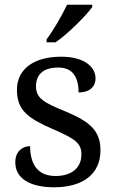

<svg xmlns="http://www.w3.org/2000/svg" viewBox="-20 -786 491 816"><path d="M178 -619V-606H216C269 -642 347 -721 372 -756V-766H265C244 -721 207 -657 178 -619ZM210 10C328 10 407 -43 407 -147C407 -231 362 -269 257 -313C168 -349 133 -368 133 -419C133 -466 160 -499 228 -499C287 -499 314 -460 314 -393C360 -393 386 -417 386 -453C386 -503 336 -545 240 -545C127 -545 52 -495 52 -404C52 -317 100 -283 203 -238C300 -196 326 -178 326 -129C326 -75 287 -38 216 -38C135 -38 108 -95 108 -165C84 -165 45 -150 45 -96C45 -26 110 10 210 10Z"/></svg>

Font: Noto Nastaliq Urdu
Style: Regular
Weight: 400
Designer: Monotype Design Team (Patrick Giasson: type design, Kamal Mansour: OpenType code, Glenda Bellarosa). Updated by Simon Co
Foundry: Monotype Imaging Inc., Simon Cozens
Version: Version 3.009